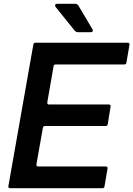

<svg xmlns="http://www.w3.org/2000/svg" viewBox="-20 -987 699 1007"><path d="M528 -9Q527 0 517 0H33Q28 0 25.5 -3Q23 -6 24 -11L155 -754Q157 -763 166 -763H650Q655 -763 657.5 -760Q660 -757 659 -752L643 -658Q642 -649 632 -649H272Q263 -649 261 -640L228 -450V-448Q228 -439 237 -439H551Q556 -439 558.5 -436Q561 -433 560 -428L545 -335Q544 -326 534 -326H216Q207 -326 205 -317L171 -125V-123Q171 -114 180 -114H535Q540 -114 542.5 -111Q545 -108 544 -103ZM390 -818Q379 -818 372 -826L272 -950Q269 -955 269 -959Q269 -967 280 -967H374Q385 -967 391 -958L464 -835Q467 -831 467 -827Q467 -818 455 -818Z"/></svg>

Font: Open Sauce Two SemiBold Italic
Style: Regular
Weight: 600
Italic angle: -10°
Designer: Alfredo Marco Pradil
Foundry: Creative Sauce Fz LLC
Version: Version 1.477